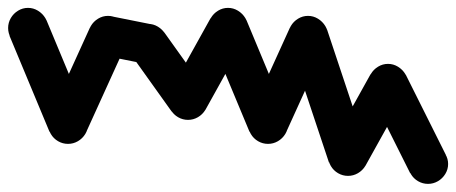

<svg xmlns="http://www.w3.org/2000/svg" viewBox="-20 -470 1140 480"><path d="M0.3 -400Q0.3 -386.7 7 -375.2Q13.7 -363.7 25.2 -357Q36.7 -350.3 50 -350.3Q63.3 -350.3 74.8 -357Q86.3 -363.7 93.3 -375.2Q100.3 -386.7 100.3 -400Q100.3 -413.3 93.3 -424.8Q86.3 -436.3 74.8 -443.3Q63.3 -450.3 50 -450.3Q36.7 -450.3 25.2 -443.3Q13.7 -436.3 7 -424.8Q0.3 -413.3 0.3 -400Z M96.3 -419.3 3.7 -380.7 103.7 -140.7 196.3 -179.3Z M100.3 -160Q100.3 -146.7 107 -135.2Q113.7 -123.7 125.2 -117Q136.7 -110.3 150 -110.3Q163.3 -110.3 174.8 -117Q186.3 -123.7 193.3 -135.2Q200.3 -146.7 200.3 -160Q200.3 -173.3 193.3 -184.8Q186.3 -196.3 174.8 -203.3Q163.3 -210.3 150 -210.3Q136.7 -210.3 125.2 -203.3Q113.7 -196.3 107 -184.8Q100.3 -173.3 100.3 -160Z M104.7 -180.7 195.3 -139.3 295.3 -359.3 204.7 -400.7Z M200.3 -380Q200.3 -366.7 207 -355.2Q213.7 -343.7 225.2 -337Q236.7 -330.3 250 -330.3Q263.3 -330.3 274.8 -337Q286.3 -343.7 293.3 -355.2Q300.3 -366.7 300.3 -380Q300.3 -393.3 293.3 -404.8Q286.3 -416.3 274.8 -423.3Q263.3 -430.3 250 -430.3Q236.7 -430.3 225.2 -423.3Q213.7 -416.3 207 -404.8Q200.3 -393.3 200.3 -380Z M259.7 -429 240.3 -331 340.3 -311 359.7 -409Z M300.3 -360Q300.3 -346.7 307 -335.2Q313.7 -323.7 325.2 -317Q336.7 -310.3 350 -310.3Q363.3 -310.3 374.8 -317Q386.3 -323.7 393.3 -335.2Q400.3 -346.7 400.3 -360Q400.3 -373.3 393.3 -384.8Q386.3 -396.3 374.8 -403.3Q363.3 -410.3 350 -410.3Q336.7 -410.3 325.2 -403.3Q313.7 -396.3 307 -384.8Q300.3 -373.3 300.3 -360Z M390.7 -389 309.3 -331 409.3 -191 490.7 -249Z M400.3 -220Q400.3 -206.7 407 -195.2Q413.7 -183.7 425.2 -177Q436.7 -170.3 450 -170.3Q463.3 -170.3 474.8 -177Q486.3 -183.7 493.3 -195.2Q500.3 -206.7 500.3 -220Q500.3 -233.3 493.3 -244.8Q486.3 -256.3 474.8 -263.3Q463.3 -270.3 450 -270.3Q436.7 -270.3 425.2 -263.3Q413.7 -256.3 407 -244.8Q400.3 -233.3 400.3 -220Z M406.3 -244.3 493.7 -195.7 593.7 -375.7 506.3 -424.3Z M500.3 -400Q500.3 -386.7 507 -375.2Q513.7 -363.7 525.2 -357Q536.7 -350.3 550 -350.3Q563.3 -350.3 574.8 -357Q586.3 -363.7 593.3 -375.2Q600.3 -386.7 600.3 -400Q600.3 -413.3 593.3 -424.8Q586.3 -436.3 574.8 -443.3Q563.3 -450.3 550 -450.3Q536.7 -450.3 525.2 -443.3Q513.7 -436.3 507 -424.8Q500.3 -413.3 500.3 -400Z M596.3 -419.3 503.7 -380.7 603.7 -140.7 696.3 -179.3Z M600.3 -160Q600.3 -146.7 607 -135.2Q613.7 -123.7 625.2 -117Q636.7 -110.3 650 -110.3Q663.3 -110.3 674.8 -117Q686.3 -123.7 693.3 -135.2Q700.3 -146.7 700.3 -160Q700.3 -173.3 693.3 -184.8Q686.3 -196.3 674.8 -203.3Q663.3 -210.3 650 -210.3Q636.7 -210.3 625.2 -203.3Q613.7 -196.3 607 -184.8Q600.3 -173.3 600.3 -160Z M604.7 -180.7 695.3 -139.3 795.3 -359.3 704.7 -400.7Z M700.3 -380Q700.3 -366.7 707 -355.2Q713.7 -343.7 725.2 -337Q736.7 -330.3 750 -330.3Q763.3 -330.3 774.8 -337Q786.3 -343.7 793.3 -355.2Q800.3 -366.7 800.3 -380Q800.3 -393.3 793.3 -404.8Q786.3 -416.3 774.8 -423.3Q763.3 -430.3 750 -430.3Q736.7 -430.3 725.2 -423.3Q713.7 -416.3 707 -404.8Q700.3 -393.3 700.3 -380Z M797.7 -396 702.3 -364 802.3 -64 897.7 -96Z M800.3 -80Q800.3 -66.7 807 -55.2Q813.7 -43.7 825.2 -37Q836.7 -30.3 850 -30.3Q863.3 -30.3 874.8 -37Q886.3 -43.7 893.3 -55.2Q900.3 -66.7 900.3 -80Q900.3 -93.3 893.3 -104.8Q886.3 -116.3 874.8 -123.3Q863.3 -130.3 850 -130.3Q836.7 -130.3 825.2 -123.3Q813.7 -116.3 807 -104.8Q800.3 -93.3 800.3 -80Z M806.3 -104.3 893.7 -55.7 993.7 -235.7 906.3 -284.3Z M900.3 -260Q900.3 -246.7 907 -235.2Q913.7 -223.7 925.2 -217Q936.7 -210.3 950 -210.3Q963.3 -210.3 974.8 -217Q986.3 -223.7 993.3 -235.2Q1000.3 -246.7 1000.3 -260Q1000.3 -273.3 993.3 -284.8Q986.3 -296.3 974.8 -303.3Q963.3 -310.3 950 -310.3Q936.7 -310.3 925.2 -303.3Q913.7 -296.3 907 -284.8Q900.3 -273.3 900.3 -260Z M994.7 -282.7 905.3 -237.3 1005.3 -37.3 1094.7 -82.7Z M1000.3 -60Q1000.3 -46.7 1007 -35.2Q1013.7 -23.7 1025.2 -17Q1036.7 -10.3 1050 -10.3Q1063.3 -10.3 1074.8 -17Q1086.3 -23.7 1093.3 -35.2Q1100.3 -46.7 1100.3 -60Q1100.3 -73.3 1093.3 -84.8Q1086.3 -96.3 1074.8 -103.3Q1063.3 -110.3 1050 -110.3Q1036.7 -110.3 1025.2 -103.3Q1013.7 -96.3 1007 -84.8Q1000.3 -73.3 1000.3 -60Z"/></svg>

Font: Linefont Thin
Style: Regular
Weight: 100
Monospace: yes
Version: Version 3.002;gftools[0.9.33]